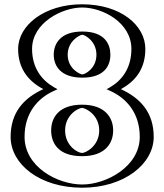

<svg xmlns="http://www.w3.org/2000/svg" viewBox="-20 -860 766 895"><path d="M258.5 -252C258.5 -314 303.5 -357 362.5 -357C420.5 -357 467.5 -314 467.5 -252C467.5 -191 422.5 -147 362.5 -147C300.5 -147 258.5 -191 258.5 -252ZM454.5 -605C454.5 -550 416.5 -513 363.5 -513C312.5 -513 270.5 -550 270.5 -605C270.5 -658 310.5 -698 363.5 -698C417.5 -698 454.5 -658 454.5 -605ZM632.5 -632C632.5 -754 503.5 -840 362.5 -840C226.5 -840 89.5 -754 89.5 -632C89.5 -541 135.5 -481 198.5 -445C115.5 -407 54.5 -335 54.5 -222C54.5 -83 203.5 15 363.5 15C518.5 15 671.5 -83 671.5 -222C671.5 -335 609.5 -407 526.5 -445C588.5 -481 632.5 -541 632.5 -632ZM243.5 -252C243.5 -183.4 292.4 -132 362.5 -132C430.4 -132 482.5 -182.9 482.5 -252C482.5 -322.4 428.3 -372 362.5 -372C295.6 -372 243.5 -322.1 243.5 -252ZM469.5 -605C469.5 -665.5 425.9 -713 363.5 -713C302.4 -713 255.5 -666.1 255.5 -605C255.5 -541.4 305 -498 363.5 -498C424.4 -498 469.5 -542.1 469.5 -605ZM617.5 -632C617.5 -742 499.1 -825 362.5 -825C230.7 -825 104.5 -741.5 104.5 -632C104.5 -546.7 146.6 -491.9 205.9 -458L231.3 -443.5L204.7 -431.4C126 -395.3 69.5 -328.8 69.5 -222C69.5 -95.1 207.8 0 363.5 0C514.2 0 656.5 -95.3 656.5 -222C656.5 -328.7 599.1 -395.3 520.3 -431.4L493.9 -443.4L519 -458C577.1 -491.7 617.5 -546.4 617.5 -632ZM243.5 -252C243.5 -322.1 295.6 -372 362.5 -372C428.3 -372 482.5 -322.4 482.5 -252C482.5 -182.9 430.4 -132 362.5 -132C292.4 -132 243.5 -183.4 243.5 -252ZM469.5 -605C469.5 -542.1 424.4 -498 363.5 -498C305 -498 255.5 -541.4 255.5 -605C255.5 -666.1 302.4 -713 363.5 -713C425.9 -713 469.5 -665.5 469.5 -605ZM617.5 -632C617.5 -546.4 577.1 -491.7 519 -458L493.9 -443.4L520.3 -431.4C599.1 -395.3 656.5 -328.7 656.5 -222C656.5 -95.3 514.2 0 363.5 0C207.8 0 69.5 -95.1 69.5 -222C69.5 -328.8 126 -395.3 204.7 -431.4L231.3 -443.5L205.9 -458C146.6 -491.9 104.5 -546.7 104.5 -632C104.5 -741.5 230.7 -825 362.5 -825C499.1 -825 617.5 -742 617.5 -632ZM258.5 -252C258.5 -191.1 300.6 -147 362.5 -147C422.4 -147 467.5 -191 467.5 -252C467.5 -314 420.5 -357 362.5 -357C303.6 -357 258.5 -313.9 258.5 -252ZM454.5 -605C454.5 -657.9 417.4 -698 363.5 -698C310.6 -698 270.5 -658 270.5 -605C270.5 -550.1 312.5 -513 363.5 -513C416.4 -513 454.5 -550.1 454.5 -605ZM632.5 -632C632.5 -541.3 589.6 -481.9 526.5 -445C609.4 -407 671.5 -334.9 671.5 -222C671.5 -83 518.5 15 363.5 15C203.5 15 54.5 -83 54.5 -222C54.5 -334.9 115.6 -407 198.5 -445C135.6 -481.2 89.5 -540.9 89.5 -632C89.5 -754 226.4 -840 362.5 -840C503.5 -840 632.5 -754 632.5 -632ZM218.5 -252C218.5 -194.7 250 -132 362.5 -132C472.9 -132 507.5 -194.4 507.5 -252C507.5 -310.8 470.6 -372 362.5 -372C253.2 -372 218.5 -310.6 218.5 -252ZM494.5 -605C494.5 -654.1 468.6 -713 363.5 -713C259.8 -713 230.5 -654.5 230.5 -605C230.5 -553 262.9 -498 363.5 -498C466.5 -498 494.5 -553.5 494.5 -605ZM592.5 -632C592.5 -542.7 548.7 -485.5 492.9 -453.1L477.1 -444L495.6 -435.5C569.4 -401.7 631.5 -333.2 631.5 -222C631.5 -83 474.8 0 363.5 0C247 0 94.5 -82.9 94.5 -222C94.5 -333.2 155.7 -401.7 229.4 -435.5L248.1 -444L231.9 -453.2C175.1 -485.7 129.5 -542.8 129.5 -632C129.5 -753.9 269.9 -825 362.5 -825C459.8 -825 592.5 -754.2 592.5 -632ZM283.5 -252C283.5 -325.5 346.1 -357 362.5 -357C378 -357 442.5 -325.6 442.5 -252C442.5 -179.5 379.9 -147 362.5 -147C343.1 -147 283.5 -179.6 283.5 -252ZM429.5 -605C429.5 -538.6 374.1 -513 363.5 -513C354.8 -513 295.5 -538.3 295.5 -605C295.5 -669.6 353.3 -698 363.5 -698C374.5 -698 429.5 -669.4 429.5 -605ZM29.5 -222C29.5 -95.2 164.2 15 363.5 15C558 15 696.5 -95.3 696.5 -222C696.5 -335.6 634.5 -402.7 543.3 -444.5L552.6 -449.8C616.8 -487.2 657.5 -544.8 657.5 -632C657.5 -741.8 542.8 -840 362.5 -840C187.1 -840 64.5 -741.7 64.5 -632C64.5 -545 107.1 -487.2 172.5 -449.8L181.8 -444.5C90.5 -402.7 29.5 -335.7 29.5 -222Z"/></svg>

Font: Hussar Outliner
Style: Regular
Weight: 700
Foundry: Cannot Into Space Fonts
Version: Version 0.92